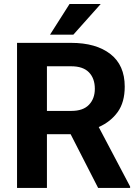

<svg xmlns="http://www.w3.org/2000/svg" viewBox="-20 -921 681 941"><path d="M460.9 0 326.2 -263.2H210V0H63.5V-710.9H328.6Q450.7 -710.9 521 -656.2Q591.3 -601.6 591.3 -496.6Q591.3 -419.9 556.9 -372.1Q522.5 -324.2 463.9 -298.3L617.7 -6.8V0ZM328.6 -596.2H210V-377.4H329.6Q387.2 -377.4 416 -407.5Q444.8 -437.5 444.8 -485.8Q444.8 -536.6 416 -566.4Q387.2 -596.2 328.6 -596.2ZM225.1 -751 320.8 -901.4H473.6L339.4 -751Z"/></svg>

Font: Vazirmatn RD
Style: Bold
Weight: 700
Designer: Saber Rastikerdar
Foundry: Saber Rastikerdar
Version: Version 32.102